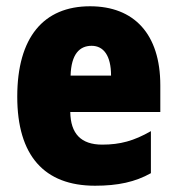

<svg xmlns="http://www.w3.org/2000/svg" viewBox="-20 -582 563 612"><path d="M267 -562C119 -562 35 -463 35 -274C35 -86 121 10 283 10C356 10 411 -2 461 -30V-164C407 -133 363 -121 306 -121C238 -121 205 -156 204 -225H491V-310C491 -474 407 -562 267 -562ZM272 -436C310 -436 334 -405 334 -341H205C207 -410 234 -436 272 -436Z"/></svg>

Font: Noto Sans Arabic UI Cn Bk
Style: Regular
Weight: 900
Width: 3
Designer: Monotype Design Team, Nadine Chahine and Nizar Qandah
Foundry: Monotype Imaging Inc.
Version: Version 2.010